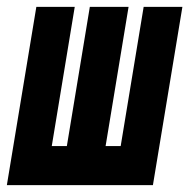

<svg xmlns="http://www.w3.org/2000/svg" viewBox="-39 -540 559 560"><path d="M-19 0 67 -520H179L112 -114H156L223 -520H336L269 -114H313L380 -520H493L407 0Z"/></svg>

Font: Iosevka SS04 Heavy Oblique
Style: Regular
Weight: 900
Italic angle: -9°
Monospace: yes
Designer: Belleve Invis
Foundry: Belleve Invis
Version: Version 19.0.0; ttfautohint (v1.8.4)